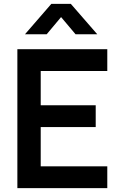

<svg xmlns="http://www.w3.org/2000/svg" viewBox="-20 -975 626 995"><path d="M109.5 -797.5 246 -955H347L484 -797.5H371.5L296.5 -886.5L222 -797.5ZM70 0V-720H536V-607H191V-429.5H476V-316.5H191V-113H536V0Z"/></svg>

Font: Vela Sans Bd
Style: Bold
Weight: 700
Designer: Principal design: Mikhail Sharanda - project Manrope.
Design modification: Ravid Balaliev
Foundry: Mikhail Sharanda
Version: Version 1.001